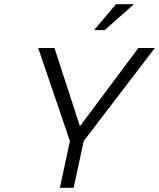

<svg xmlns="http://www.w3.org/2000/svg" viewBox="-20 -900 762 920"><path d="M163 -670 315 -224 267 0H333L381 -224L722 -670H643L363 -295L241 -670ZM431 -756H482L622 -880H536Z"/></svg>

Font: LT Wave Mono Light
Style: Italic
Weight: 300
Designer: Daniel Lyons
Version: Version 2.5 (Glyphs App)